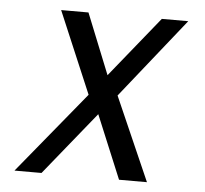

<svg xmlns="http://www.w3.org/2000/svg" viewBox="-44 -597 689 644"><g transform="rotate(5 300.0 -275.0)"><path d="M253 -275 136.5 -550H228.5L310.5 -346L475.5 -550H564.5L350 -281L473.5 0H379.5L291 -213L118.5 0H27.5Z"/></g></svg>

Font: JuliaMono Italic
Style: Regular
Weight: 400
Italic angle: -9°
Monospace: yes
Designer: cormullion
Foundry: corm
Version: Version 0.049; ttfautohint (v1.8.4)